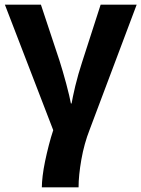

<svg xmlns="http://www.w3.org/2000/svg" viewBox="-20 -566 608 826"><path d="M1 -546H156L236 -305Q242 -286 250 -259Q258 -232 265 -205.5Q272 -179 277.5 -156Q283 -133 285 -121H288Q290 -132 294 -152Q298 -172 304 -196.5Q310 -221 317.5 -247.5Q325 -274 333 -298L413 -546H568L366 -9Q342 52 330 120.5Q318 189 318 240H160Q160 220 163.5 190.5Q167 161 174 127.5Q181 94 190 59Q199 24 209 -6Z"/></svg>

Font: BC Sans
Style: Bold
Weight: 700
Designer: Monotype Design Team
Province of B.C.
Foundry: Monotype Imaging Inc.
Version: Version 2.000;GOOG;noto-source:20170915:90ef993387c0